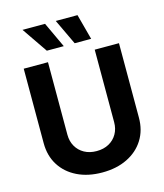

<svg xmlns="http://www.w3.org/2000/svg" viewBox="-137 -1061 1004 1174"><g transform="rotate(-15 364.5 -474.5)"><path d="M512.7 -727.5H666.2V-255.9Q666.2 -176.2 628.5 -116.4Q590.8 -56.5 522.9 -23.3Q455.1 10 364.6 10Q274.2 10 206.4 -23.3Q138.6 -56.5 100.9 -116.4Q63.3 -176.2 63.3 -255.9V-727.5H216.8V-268.6Q216.8 -226.8 235.3 -194.5Q253.7 -162.2 287 -143.8Q320.2 -125.4 364.6 -125.4Q409.4 -125.4 442.6 -143.8Q475.8 -162.2 494.2 -194.5Q512.7 -226.8 512.7 -268.6ZM228.3 -797.3 117.6 -958.8H260.2L335.5 -797.3ZM404.5 -797.3 328.1 -958.8H465.6L508.8 -797.3Z"/></g></svg>

Font: Inter
Style: Regular
Weight: 400
Designer: Rasmus Andersson
Foundry: rsms
Version: Version 4.000;git-8c9346024